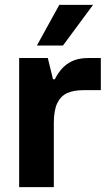

<svg xmlns="http://www.w3.org/2000/svg" viewBox="-20 -768 459 788"><path d="M192.7 -442.8H205.1Q220.3 -473.1 240.4 -492.5Q260.5 -511.9 285.4 -520.9Q310.4 -529.9 342.7 -529.9H393.8V-398H323Q281.6 -398 255 -385.6Q228.4 -373.1 214.6 -343.7Q200.9 -314.2 200.9 -263.6ZM197.4 -443.1 200.9 -302.4V0H58.6V-529.9H176.2ZM361.8 -747.9H223.3L131.3 -581H238.3Z"/></svg>

Font: Wand UI Pro
Style: Regular
Weight: 400
Designer: Andreas Faust
Version: Version 1.003;FEAKit 1.0